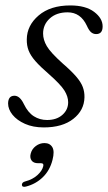

<svg xmlns="http://www.w3.org/2000/svg" viewBox="-20 -472 408 724"><path d="M157.5 -19.5Q193.5 -19.5 215.2 -38.8Q237 -58 237 -86.5Q237 -108 222.8 -130.8Q208.5 -153.5 165 -192Q132 -220.5 113.8 -241.2Q95.5 -262 88 -281.2Q80.5 -300.5 81 -323.5Q81.5 -376 125.8 -413.8Q170 -451.5 245 -451.5Q303 -451.5 335 -427.2Q367 -403 367 -372.5Q367 -343.5 342.5 -343.5Q332 -343.5 323.8 -350.2Q315.5 -357 307.5 -375Q284 -425.5 235 -425.5Q193 -425.5 167.8 -402.5Q142.5 -379.5 142.5 -345.5Q142.5 -322 156.5 -298Q170.5 -274 215.5 -233.5Q249.5 -204 267.5 -183Q285.5 -162 292.2 -143.8Q299 -125.5 298.5 -105Q297.5 -56 256.5 -23.8Q215.5 8.5 145 8.5Q104.5 8.5 74.2 -5Q44 -18.5 27.2 -39.2Q10.5 -60 10.5 -82Q11 -111 34.5 -111Q55 -111 70 -79.5Q85.5 -47.5 107.8 -33.5Q130 -19.5 157.5 -19.5ZM124 143.5Q106 143.5 98.8 132.8Q91.5 122 96 106.5Q100.5 89.5 115.2 78.5Q130 67.5 147.5 67.5Q168 67.5 177.2 82.8Q186.5 98 178 131Q168 170.5 141.5 196.2Q115 222 78 231.5Q63.5 235 62.5 225.5Q62.5 215 75.5 212Q103.5 204.5 121.2 188.2Q139 172 143 155Q146 143.5 135 143.5Z"/></svg>

Font: Fraunces 72pt Soft Light
Style: Italic
Weight: 300
Italic angle: -16°
Version: Version 1.000;[b76b70a41]